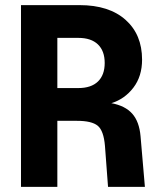

<svg xmlns="http://www.w3.org/2000/svg" viewBox="-20 -730 640 750"><path d="M62 0V-710H291Q406 -710 470.5 -652.5Q535 -595 535 -497Q535 -432 501 -387.5Q467 -343 415 -327Q469 -317 496.5 -286Q524 -255 529 -198L546 0H402L390 -160Q385 -220 361.5 -239Q338 -258 281 -258H204V0ZM204 -386H286Q336 -386 362.5 -411.5Q389 -437 389 -484Q389 -531 362.5 -556.5Q336 -582 286 -582H204Z"/></svg>

Font: Geist Mono
Style: Bold
Weight: 700
Monospace: yes
Designer: Basement.studio, Andrés Briganti, Mateo Zaragoza
Foundry: Basement.studio, Vercel, Andrés Briganti, Guido Ferreyra, Mateo Zaragoza
Version: Version 1.500; ttfautohint (v1.8.4.7-5d5b)